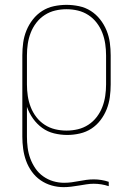

<svg xmlns="http://www.w3.org/2000/svg" viewBox="-20 -548 540 791"><path d="M242 223Q217 223 192.5 216Q168 209 147 194.5Q126 180 111 159Q96 138 87.5 114.5Q79 91 75.5 65.5Q72 40 72 15V-320Q72 -346 75.5 -372Q79 -398 89 -422.5Q99 -447 115.5 -468Q132 -489 154 -503Q176 -517 202 -522.5Q228 -528 254 -528Q280 -528 306 -522.5Q332 -517 354 -503Q376 -489 392.5 -468Q409 -447 419 -422.5Q429 -398 432.5 -372Q436 -346 436 -320V-200Q436 -174 432.5 -148Q429 -122 419.5 -98Q410 -74 394 -53Q378 -32 356.5 -18Q335 -4 309 2Q283 8 257 8Q230 8 203 1.5Q176 -5 154 -21Q132 -37 116 -59.5Q100 -82 91 -108V15Q91 38 94 61Q97 84 105 105.5Q113 127 126 146Q139 165 158 178.5Q177 192 199 198.5Q221 205 244 205Q260 205 275 203Q290 201 305.5 198Q321 195 336 193Q351 191 367 191Q382 191 397.5 193.5Q413 196 428 201V219Q413 214 397.5 211.5Q382 209 366 209Q351 209 335.5 211.5Q320 214 304.5 216.5Q289 219 273.5 221Q258 223 242 223ZM254 -10Q278 -10 301 -15.5Q324 -21 344 -34Q364 -47 378.5 -66Q393 -85 401.5 -107Q410 -129 413.5 -152.5Q417 -176 417 -200V-320Q417 -344 413.5 -367.5Q410 -391 401.5 -413Q393 -435 378.5 -454Q364 -473 344 -486Q324 -499 301 -504.5Q278 -510 254 -510Q230 -510 207 -504.5Q184 -499 164 -486Q144 -473 129.5 -454Q115 -435 106.5 -413Q98 -391 94.5 -367.5Q91 -344 91 -320V-200Q91 -176 94.5 -152.5Q98 -129 106.5 -107Q115 -85 129.5 -66Q144 -47 164 -34Q184 -21 207 -15.5Q230 -10 254 -10Z"/></svg>

Font: Iosevka Term Curly Thin
Style: Regular
Weight: 100
Designer: Belleve Invis
Foundry: Belleve Invis
Version: Version 32.3.0